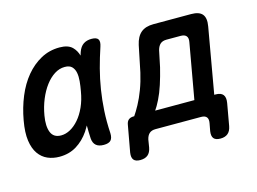

<svg xmlns="http://www.w3.org/2000/svg" viewBox="-95 -728 1389 1036"><g transform="rotate(-15 600.0 -210.0)"><path d="M155 10Q119 10 89 -3Q59 -16 39 -44.5Q19 -73 12.5 -118.5Q6 -164 18 -230Q30 -298 55 -358.5Q80 -419 117 -463.5Q154 -508 201.5 -534Q249 -560 306 -560Q354 -560 377 -537Q397 -517 405 -488Q408 -497 411 -507Q421 -535 439.5 -547.5Q458 -560 485 -560Q513 -560 521.5 -547Q530 -534 521 -507Q502 -450 487.5 -395Q473 -340 464 -283.5Q455 -227 451.5 -167.5Q448 -108 452 -42Q453 -15 441.5 -2.5Q430 10 402 10Q374 10 359 -3Q344 -16 342 -42Q340 -80 340 -115Q331 -99 322 -85Q292 -41 250.5 -15.5Q209 10 155 10ZM193 -99Q219 -99 244.5 -113Q270 -127 292.5 -153Q315 -179 332 -216.5Q349 -254 357 -302Q362 -329 364.5 -355.5Q367 -382 363 -403Q359 -424 346 -437.5Q333 -451 306 -451Q276 -451 248.5 -433.5Q221 -416 198 -385.5Q175 -355 158 -314Q141 -273 133 -226Q123 -168 137 -133.5Q151 -99 193 -99Z M571 140Q545 140 534.5 127Q524 114 528 87L555 -62Q558 -80 568.5 -88.5Q579 -97 597 -97H600Q614 -117 632 -150Q650 -183 666 -225.5Q682 -268 693 -316L723 -462Q733 -507 758.5 -528.5Q784 -550 829 -550H1039Q1084 -550 1101.5 -528.5Q1119 -507 1111 -462L1047 -97H1054Q1084 -97 1096 -82Q1108 -67 1103 -37L1081 87Q1076 114 1060.5 127Q1045 140 1019 140Q992 140 981.5 127Q971 114 975 87L983 44Q987 22 978 11Q969 0 947 0H693Q671 0 658.5 11Q646 22 641 44L634 87Q629 114 613.5 127Q598 140 571 140ZM991 -407Q995 -429 985.5 -440Q976 -451 954 -451H875Q853 -451 840.5 -440Q828 -429 822 -407L803 -316Q791 -267 777 -224Q763 -181 746.5 -148Q730 -115 717 -97H936Z"/></g></svg>

Font: Maple Mono NL SemiBold
Style: Italic
Weight: 600
Italic angle: -10°
Monospace: yes
Designer: subframe7536
Version: Version 7.000